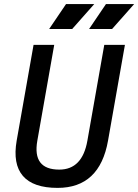

<svg xmlns="http://www.w3.org/2000/svg" viewBox="-20 -914 680 944"><path d="M263.2 9.8Q143.1 9.8 92.5 -49.1Q42 -107.9 62 -222.7L145 -693.4H246.6L163.6 -222.7Q138.2 -80.1 271.5 -80.1Q384.8 -80.1 409.7 -222.7L492.7 -693.4H594.2L511.2 -222.7Q470.2 9.8 263.2 9.8ZM221.7 -771.5 304.7 -894H443.4L335 -771.5ZM418 -771.5 501 -894H639.6L531.2 -771.5Z"/></svg>

Font: Cascadia Mono
Style: Italic
Weight: 400
Italic angle: -10°
Monospace: yes
Designer: Aaron Bell
Foundry: Saja Typeworks
Version: Version 2404.023; ttfautohint (v1.8.4)